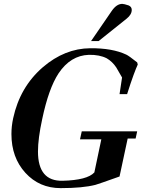

<svg xmlns="http://www.w3.org/2000/svg" viewBox="-20 -955 747 991"><path d="M691 -622Q683 -605 669 -567Q655 -529 636 -469H597L610 -555Q602 -568 595 -581Q588 -594 580 -607Q560 -637 531 -654Q494 -673 439 -672Q344 -669 282 -576Q231 -498 198 -341Q176 -240 176 -173Q176 -19 303 -22Q430 -25 467 -65L503 -236H393L402 -277H688L680 -240H639L597 -44Q541 -24 510.5 -13.5Q480 -3 473 -1Q407 16 293 16Q183 16 111 -63Q39 -142 39 -263Q39 -304 48 -345Q83 -506 201 -608Q314 -705 446 -706Q560 -707 632 -673Q645 -667 688 -633ZM644 -927Q660 -920 660 -904Q660 -880 634 -859L489 -743H450L557 -899Q582 -935 611 -935Q620 -935 644 -927Z"/></svg>

Font: GFS Didot
Style: Bold Italic
Weight: 700
Italic angle: -12°
Designer: Designed by Takis Katsoulidis and George D. Matthiopoulos.
Foundry: Designed by Takis Katsoulidis and George D. Matthiopoulos.
Version: Version 1.0